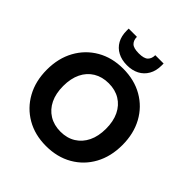

<svg xmlns="http://www.w3.org/2000/svg" viewBox="-245 -1092 1271 1271"><g transform="rotate(45 390.5 -456.5)"><path d="M390 12Q286 12 206.5 -34Q127 -80 82 -161.5Q37 -243 37 -350Q37 -457 82 -538.5Q127 -620 206.5 -666Q286 -712 390 -712Q495 -712 575 -666Q655 -620 699.5 -538.5Q744 -457 744 -350Q744 -243 699.5 -161.5Q655 -80 575 -34Q495 12 390 12ZM391 -123Q452 -123 497 -151Q542 -179 566.5 -229.5Q591 -280 591 -350Q591 -420 566.5 -470.5Q542 -521 497 -548.5Q452 -576 391 -576Q330 -576 284.5 -548.5Q239 -521 214.5 -470.5Q190 -420 190 -350Q190 -280 214.5 -229.5Q239 -179 284.5 -151Q330 -123 391 -123ZM391 -745Q342 -745 305 -764.5Q268 -784 248 -820Q228 -856 228 -907V-925H305Q305 -893 323.5 -874.5Q342 -856 391 -856Q440 -856 458.5 -874.5Q477 -893 477 -925H555V-907Q555 -856 534 -819.5Q513 -783 476.5 -764Q440 -745 391 -745Z"/></g></svg>

Font: DM Sans 36pt Black
Style: Regular
Weight: 900
Designer: Colophon Foundry, Jonny Pinhorn
Foundry: Colophon Foundry
Version: Version 4.004;gftools[0.9.30]